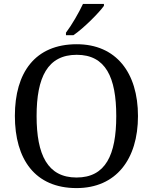

<svg xmlns="http://www.w3.org/2000/svg" viewBox="-20 -951 782 981"><path d="M317 -784V-771H355C408 -807 486 -886 511 -921V-931H404C383 -886 346 -822 317 -784ZM371 10C573 10 685 -137 685 -358C685 -580 573 -725 372 -725C159 -725 56 -580 56 -359C56 -137 159 10 371 10ZM371 -44C223 -44 167 -160 167 -358C167 -556 223 -671 372 -671C520 -671 574 -556 574 -358C574 -160 520 -44 371 -44Z"/></svg>

Font: Noto Serif Devanagari
Style: Regular
Weight: 400
Designer: Universal Thirst, Indian Type Foundry and the Monotype Design Team
Foundry: Monotype Imaging Inc.
Version: Version 2.004